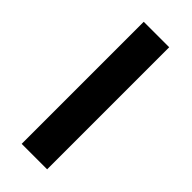

<svg xmlns="http://www.w3.org/2000/svg" viewBox="-227 -734 773 773"><g transform="rotate(45 159.0 -347.5)"><path d="M84 0V-695H229V0Z"/></g></svg>

Font: Coval
Style: ExtraBold
Weight: 800
Foundry: Context Ltd
Version: Version 001.000